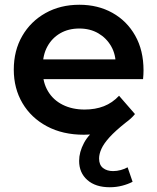

<svg xmlns="http://www.w3.org/2000/svg" viewBox="-20 -560 662 808"><path d="M442 228Q382 228 347.5 197.5Q313 167 313 117Q313 80 333.5 41.5Q354 3 396 -25L434 -8Q411 -1 385.5 3Q360 7 333 7Q244 7 177.5 -28.5Q111 -64 74.5 -126Q38 -188 38 -267Q38 -347 73.5 -408.5Q109 -470 171.5 -505Q234 -540 314 -540Q392 -540 453 -506Q514 -472 549 -410Q584 -348 584 -264Q584 -256 583.5 -246Q583 -236 582 -227H137V-310H516L467 -284Q468 -330 448 -365Q428 -400 393.5 -420Q359 -440 314 -440Q268 -440 233.5 -420Q199 -400 179.5 -364.5Q160 -329 160 -281V-261Q160 -213 182 -176Q204 -139 244 -119Q284 -99 336 -99Q381 -99 417 -113Q453 -127 481 -157L548 -80Q540 -70 530 -61Q520 -52 509 -44Q465 -9 441 17.5Q417 44 407 66Q397 88 397 107Q397 134 413.5 147Q430 160 456 160Q472 160 488.5 155.5Q505 151 517 144L538 205Q519 215 494 221.5Q469 228 442 228Z"/></svg>

Font: MOST Montserrat SemiBold
Style: Regular
Weight: 600
Designer: Julieta Ulanovsky
Foundry: Julieta Ulanovsky
Version: Version 8.000;March 11, 2024;FontCreator 15.0.0.2926 64-bit